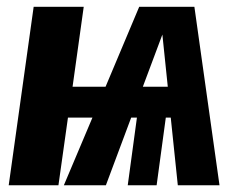

<svg xmlns="http://www.w3.org/2000/svg" viewBox="-20 -551 705 571"><path d="M508.8 0 487.8 -201.2H473.1L445.8 0H359.9L387.2 -201.2H370.1L294.9 0H169.9L254.9 -201.2H182.1L153.8 0H5.9L80.1 -530.8H229L195.8 -293H293.9L394 -530.8H558.1L632.8 0ZM404.8 -293H479L462.9 -448.2Z"/></svg>

Font: Fira Sans Compressed
Style: Bold Italic
Weight: 700
Width: 3
Italic angle: -8°
Designer: Carrois Corporate & Edenspiekermann AG
Foundry: Carrois Corporate GbR & Edenspiekermann AG
Version: Version 4.203;PS 004.203;hotconv 1.0.88;makeotf.lib2.5.64775